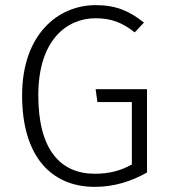

<svg xmlns="http://www.w3.org/2000/svg" viewBox="-20 -716 658 747"><path d="M352 -696C205 -696 66 -581 66 -345C66 -108 179 11 349 11C423 11 491 -10 552 -45V-369H352L359 -319H493V-76C450 -52 405 -40 349 -40C214 -40 129 -135 129 -345C129 -563 242 -645 352 -645C413 -645 456 -628 504 -590L540 -628C484 -673 432 -696 352 -696Z"/></svg>

Font: FiraGO Light
Style: Regular
Weight: 300
Designer: bBox Type
Foundry: bBox Type GmbH
Version: Version 1.001;PS 001.001;hotconv 1.0.88;makeotf.lib2.5.64775